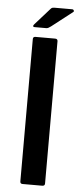

<svg xmlns="http://www.w3.org/2000/svg" viewBox="-57 -844 365 875"><g transform="rotate(5 126.0 -406.5)"><path d="M183 -11Q183 0 171 0H81Q70 0 70 -11V-662Q70 -673 81 -673H171Q183 -673 183 -662ZM126 -717H73Q67 -717 66.5 -721Q66 -725 71 -730L135 -802Q140 -808 143.5 -810.5Q147 -813 156 -813H238Q242 -813 244.5 -808.5Q247 -804 243 -801L148 -727Q141 -722 136.5 -719.5Q132 -717 126 -717Z"/></g></svg>

Font: Glory SemiBold
Style: Regular
Weight: 600
Designer: Robert Leuschke
Foundry: Robert Leuschke
Version: Version 1.011